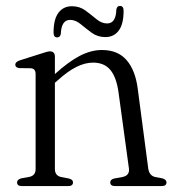

<svg xmlns="http://www.w3.org/2000/svg" viewBox="-20 -627 586 647"><path d="M165 -435.5V-377.5Q211.5 -419.5 249.2 -439Q287 -458.5 323.5 -458.5Q377 -458.5 406.5 -424.5Q436 -390.5 444 -329L479.5 -59.5Q483 -35 503 -30.5L527 -26Q541 -22 541 -12.5Q541 0 525 0H367.5Q351.5 0 351.5 -12.5Q351.5 -22 365 -25.5L392.5 -30.5Q417.5 -35.5 414.5 -59L379.5 -315Q372.5 -366.5 352 -391.2Q331.5 -416 293.5 -416Q267 -416 238 -401.8Q209 -387.5 174 -356L165 -348V-57.5Q165 -35 186 -30.5L212 -25.5Q226 -22 226 -12.5Q226 0 210 0H53.5Q37.5 0 37.5 -12.5Q37.5 -22 51.5 -26L79 -31Q100 -35.5 100 -57V-377.5Q100 -395.5 84.5 -397L44.5 -397.5Q31.5 -399.5 31.5 -409Q31.5 -418.5 46.5 -423.5L119 -446.5Q140.5 -454 148 -454Q165 -454 165 -435.5ZM335 -502Q309 -502 289.2 -516.5Q269.5 -531 252 -545.5Q234.5 -560 216.5 -560Q187 -560 185 -514Q183.5 -501 172.5 -501Q160.5 -501 160.5 -517.5Q160.5 -562 177 -584Q193.5 -606 222.5 -606Q248.5 -606 268 -591.5Q287.5 -577 305 -562.5Q322.5 -548 341 -548Q370.5 -548 372 -594Q373.5 -607 384.5 -607Q396.5 -607 396.5 -590.5Q396.5 -545.5 380 -523.8Q363.5 -502 335 -502Z"/></svg>

Font: Fraunces 72pt S050 Light
Style: Regular
Weight: 300
Version: Version 1.000; ttfautohint (v1.8.3)